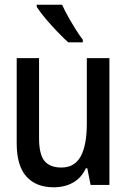

<svg xmlns="http://www.w3.org/2000/svg" viewBox="-20 -786 540 816"><path d="M208 10Q133 10 92 -36Q51 -82 51 -177V-539H146V-199Q146 -130 169 -102Q192 -74 241 -74Q297 -74 323 -121.5Q349 -169 349 -261V-539H445V0H365L351 -71H345Q326 -30 290.5 -10Q255 10 208 10ZM270 -606Q251 -623 224.5 -650.5Q198 -678 173.5 -707Q149 -736 136 -757V-766H244Q254 -743 269.5 -715.5Q285 -688 301.5 -661.5Q318 -635 332 -617V-606Z"/></svg>

Font: Noto Sans Mono ExtraCondensed Medium
Style: Regular
Weight: 500
Width: 2
Designer: Monotype Design Team
Foundry: Monotype Imaging Inc.
Version: Version 2.014